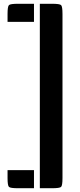

<svg xmlns="http://www.w3.org/2000/svg" viewBox="-20 -863 423 1017"><path d="M191 -843H256Q296 -843 303.5 -836Q311 -829 311 -789V80Q311 120 303.5 127Q296 134 256 134H191ZM160 134H75Q35 134 27.5 127Q20 120 20 80V38H160ZM160 -747H20V-789Q20 -829 27.5 -836Q35 -843 75 -843H160Z"/></svg>

Font: Keania One
Style: Regular
Weight: 400
Designer: Julia Petretta
Foundry: Julia Petretta
Version: Version 1.003